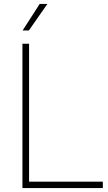

<svg xmlns="http://www.w3.org/2000/svg" viewBox="-20 -964 554 984"><path d="M95 0V-740H129V-33H507V0ZM96 -808 183.5 -944H223L128 -808Z"/></svg>

Font: Encode Sans SC Condensed Thin Thin
Style: Regular
Weight: 250
Version: Version 3.002